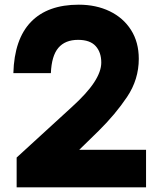

<svg xmlns="http://www.w3.org/2000/svg" viewBox="-20 -799 680 819"><path d="M51 0V-127L287 -343Q351 -401 381.5 -447.5Q412 -494 412 -532Q412 -576 388 -602.5Q364 -629 313 -629Q258 -629 229 -595Q200 -561 197 -487H37Q41 -632 112 -705.5Q183 -779 316 -779Q390 -779 448 -751Q506 -723 539 -671Q572 -619 572 -548Q572 -460 522 -385.5Q472 -311 401 -241L318 -160H603V0Z"/></svg>

Font: Open Sauce One Black
Style: Regular
Weight: 900
Designer: Alfredo Marco Pradil
Foundry: Creative Sauce Fz LLC
Version: Version 1.477